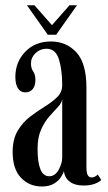

<svg xmlns="http://www.w3.org/2000/svg" viewBox="-20 -682 400 713"><path d="M135 10.5Q89 10.5 58 -21.8Q27 -54 27 -117.5Q27 -165 45.5 -196.2Q64 -227.5 91.5 -248.5Q119 -269.5 146.2 -286.2Q173.5 -303 192.2 -321.2Q211 -339.5 211 -366Q211 -422.5 198.8 -461.8Q186.5 -501 153 -501Q129 -501 112 -484.8Q95 -468.5 95 -446.5Q95 -428 103.2 -416.8Q111.5 -405.5 111.5 -384.5Q111.5 -364 101.8 -351.5Q92 -339 74 -339Q56 -339 46.5 -354.2Q37 -369.5 37 -396Q37 -451.5 73.8 -489.8Q110.5 -528 169 -528Q226 -528 263.5 -487.8Q301 -447.5 301 -355.5V-61.5Q301 -39.5 306 -31.2Q311 -23 320 -23Q327.5 -23 333.8 -26.8Q340 -30.5 343 -34L356 -14Q350 -6.5 332.5 0.2Q315 7 290.5 7Q257.5 7 238.5 -7.8Q219.5 -22.5 217.5 -47Q215 -37.5 206 -23.8Q197 -10 179.8 0.2Q162.5 10.5 135 10.5ZM163 -27.5Q184.5 -27.5 197.8 -51.5Q211 -75.5 211 -97V-314Q209.5 -300 195.5 -285.2Q181.5 -270.5 163.8 -250.5Q146 -230.5 132.8 -201.2Q119.5 -172 119.5 -129.5Q119.5 -80.5 129.8 -54Q140 -27.5 163 -27.5ZM157.5 -553 80 -662.5H108L173 -588.5L238 -662.5H266L188.5 -553Z"/></svg>

Font: Imbue 50pt Medium
Style: Regular
Weight: 500
Designer: Tyler Finck
Foundry: Etcetera Type Company
Version: Version 1.102; ttfautohint (v1.8.3)